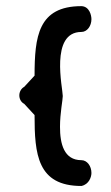

<svg xmlns="http://www.w3.org/2000/svg" viewBox="-20 -606 364 631"><path d="M247.5 5.2C272.9 0 280.5 -24.9 280.5 -37.6C280.5 -60.1 266.3 -79.6 247.5 -79.6C190.4 -79.6 177 -133.1 177.2 -189.8C177.3 -234.8 186.3 -277.8 186.3 -290.3C186.3 -316.1 143.3 -501 247.5 -501C266.3 -501 280.5 -520.5 280.5 -543C280.5 -555.7 273.9 -585 247.5 -585.8C104.9 -585.8 93.8 -485 93.6 -357.4C79.4 -342.1 63.7 -325 59.6 -320.6C50.5 -315.9 43.5 -304.9 43.5 -292.6C43.5 -281 49.1 -270.1 59.6 -264.7C63.3 -260.7 77.3 -245.6 93.6 -227.8C93.5 -99.4 102.7 5.2 247.5 5.2Z"/></svg>

Font: Hi.
Style: Bold
Weight: 400
Designer: Mew Too, Robert Jablonski
Foundry: Cannot Into Space Fonts
Version: Version 1.996